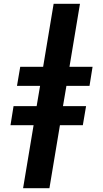

<svg xmlns="http://www.w3.org/2000/svg" viewBox="-20 -843 540 1006"><path d="M101 143 156 -187H35L51 -287H172L190 -393H69L86 -493H206L261 -823H399L344 -493H465L449 -393H328L310 -287H431L414 -187H294L239 143Z"/></svg>

Font: Iosevka Slab Heavy Oblique
Style: Regular
Weight: 900
Italic angle: -9°
Monospace: yes
Designer: Belleve Invis
Foundry: Belleve Invis
Version: Version 11.1.1; ttfautohint (v1.8.3)